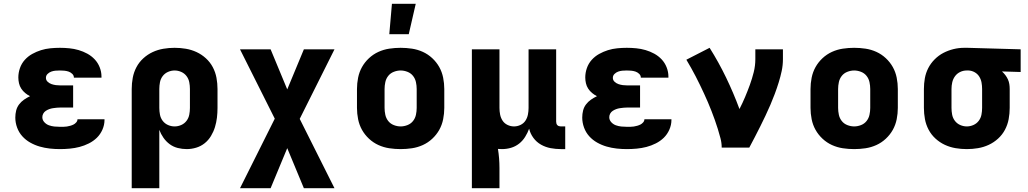

<svg xmlns="http://www.w3.org/2000/svg" viewBox="-20 -781 5440 1016"><path d="M297 8Q270 8 243 5Q216 2 190 -5.5Q164 -13 140 -26.5Q116 -40 98 -60Q80 -80 70.5 -106Q61 -132 61 -159Q61 -178 65.5 -196Q70 -214 81 -228.5Q92 -243 107 -253.5Q122 -264 139 -272Q125 -279 113 -289Q101 -299 92.5 -312Q84 -325 80.5 -340.5Q77 -356 77 -371Q77 -396 85.5 -420.5Q94 -445 111 -464Q128 -483 150.5 -495.5Q173 -508 197 -515.5Q221 -523 246.5 -525.5Q272 -528 297 -528Q322 -528 347 -525.5Q372 -523 396 -516Q420 -509 442 -497Q464 -485 481 -467Q498 -449 507.5 -425Q517 -401 517 -376V-370H371V-371Q371 -382 362 -390.5Q353 -399 342 -402.5Q331 -406 319.5 -407Q308 -408 297 -408Q285 -408 273.5 -407Q262 -406 251 -402Q240 -398 231.5 -389.5Q223 -381 223 -369Q223 -357 232 -348.5Q241 -340 252.5 -336Q264 -332 276 -330.5Q288 -329 300 -329H367V-212H300Q290 -212 280 -211Q270 -210 260 -208.5Q250 -207 240.5 -203.5Q231 -200 222.5 -194.5Q214 -189 209 -180Q204 -171 204 -161Q204 -146 214.5 -134.5Q225 -123 239 -118Q253 -113 267.5 -111.5Q282 -110 297 -110Q306 -110 315.5 -110Q325 -110 334 -111.5Q343 -113 352 -115.5Q361 -118 369 -122Q377 -126 383.5 -133.5Q390 -141 390 -150H533V-146Q533 -120 522 -95Q511 -70 492.5 -52Q474 -34 450 -22Q426 -10 401 -3.5Q376 3 349.5 5.5Q323 8 297 8Z M677 215V-310Q677 -340 682.5 -369.5Q688 -399 702 -425.5Q716 -452 738.5 -472.5Q761 -493 788 -505.5Q815 -518 844.5 -523Q874 -528 904 -528Q934 -528 963.5 -523Q993 -518 1020 -505.5Q1047 -493 1069.5 -472.5Q1092 -452 1106 -425.5Q1120 -399 1125.5 -369.5Q1131 -340 1131 -310V-210Q1131 -184 1128 -158.5Q1125 -133 1117.5 -108.5Q1110 -84 1096.5 -61.5Q1083 -39 1063 -23Q1043 -7 1018 0.5Q993 8 968 8Q944 8 920.5 2Q897 -4 878 -18Q859 -32 845 -52Q831 -72 823 -94V215ZM904 -112Q922 -112 939 -119.5Q956 -127 967 -141.5Q978 -156 981.5 -174Q985 -192 985 -210V-310Q985 -328 981.5 -346Q978 -364 967 -378.5Q956 -393 939 -400.5Q922 -408 904 -408Q886 -408 869 -400.5Q852 -393 841 -378.5Q830 -364 826.5 -346Q823 -328 823 -310V-210Q823 -192 826.5 -174Q830 -156 841 -141.5Q852 -127 869 -119.5Q886 -112 904 -112Z M1250 215 1434 -153 1250 -520H1412L1500 -308L1588 -520H1750L1566 -152L1750 215H1588L1500 3L1412 215Z M2100 8Q2070 8 2040 3.5Q2010 -1 1982.5 -13.5Q1955 -26 1932.5 -47Q1910 -68 1895.5 -94Q1881 -120 1875 -150Q1869 -180 1869 -210V-310Q1869 -340 1875 -370Q1881 -400 1895.5 -426Q1910 -452 1932.5 -473Q1955 -494 1982.5 -506.5Q2010 -519 2040 -523.5Q2070 -528 2100 -528Q2130 -528 2160 -523.5Q2190 -519 2217.5 -506.5Q2245 -494 2267.5 -473Q2290 -452 2304.5 -426Q2319 -400 2325 -370Q2331 -340 2331 -310V-210Q2331 -180 2325 -150Q2319 -120 2304.5 -94Q2290 -68 2267.5 -47Q2245 -26 2217.5 -13.5Q2190 -1 2160 3.5Q2130 8 2100 8ZM2100 -112Q2118 -112 2136 -119Q2154 -126 2165.5 -140.5Q2177 -155 2181 -173.5Q2185 -192 2185 -210V-310Q2185 -328 2181 -346.5Q2177 -365 2165.5 -379.5Q2154 -394 2136 -401Q2118 -408 2100 -408Q2082 -408 2064 -401Q2046 -394 2034.5 -379.5Q2023 -365 2019 -346.5Q2015 -328 2015 -310V-210Q2015 -192 2019 -173.5Q2023 -155 2034.5 -140.5Q2046 -126 2064 -119Q2082 -112 2100 -112ZM2040 -600 2054 -761H2180L2143 -600Z M2477 215V-520H2623V-210Q2623 -192 2626.5 -174.5Q2630 -157 2639.5 -142.5Q2649 -128 2665.5 -120Q2682 -112 2700 -112Q2718 -112 2734.5 -120Q2751 -128 2760.5 -142.5Q2770 -157 2773.5 -174.5Q2777 -192 2777 -210V-520H2923V-137Q2923 -132 2924.5 -127Q2926 -122 2929.5 -118.5Q2933 -115 2938 -113.5Q2943 -112 2948 -112H2971V8H2948Q2921 8 2894 3Q2867 -2 2843 -15.5Q2819 -29 2802.5 -51.5Q2786 -74 2780 -100Q2772 -78 2759 -57Q2746 -36 2727 -21Q2708 -6 2684.5 1Q2661 8 2636 8Q2631 8 2625.5 7.5Q2620 7 2615 7Q2619 32 2621 57Q2623 82 2623 108V215Z M3297 8Q3270 8 3243 5Q3216 2 3190 -5.5Q3164 -13 3140 -26.5Q3116 -40 3098 -60Q3080 -80 3070.5 -106Q3061 -132 3061 -159Q3061 -178 3065.5 -196Q3070 -214 3081 -228.5Q3092 -243 3107 -253.5Q3122 -264 3139 -272Q3125 -279 3113 -289Q3101 -299 3092.5 -312Q3084 -325 3080.5 -340.5Q3077 -356 3077 -371Q3077 -396 3085.5 -420.5Q3094 -445 3111 -464Q3128 -483 3150.5 -495.5Q3173 -508 3197 -515.5Q3221 -523 3246.5 -525.5Q3272 -528 3297 -528Q3322 -528 3347 -525.5Q3372 -523 3396 -516Q3420 -509 3442 -497Q3464 -485 3481 -467Q3498 -449 3507.5 -425Q3517 -401 3517 -376V-370H3371V-371Q3371 -382 3362 -390.5Q3353 -399 3342 -402.5Q3331 -406 3319.5 -407Q3308 -408 3297 -408Q3285 -408 3273.5 -407Q3262 -406 3251 -402Q3240 -398 3231.5 -389.5Q3223 -381 3223 -369Q3223 -357 3232 -348.5Q3241 -340 3252.5 -336Q3264 -332 3276 -330.5Q3288 -329 3300 -329H3367V-212H3300Q3290 -212 3280 -211Q3270 -210 3260 -208.5Q3250 -207 3240.5 -203.5Q3231 -200 3222.5 -194.5Q3214 -189 3209 -180Q3204 -171 3204 -161Q3204 -146 3214.5 -134.5Q3225 -123 3239 -118Q3253 -113 3267.5 -111.5Q3282 -110 3297 -110Q3306 -110 3315.5 -110Q3325 -110 3334 -111.5Q3343 -113 3352 -115.5Q3361 -118 3369 -122Q3377 -126 3383.5 -133.5Q3390 -141 3390 -150H3533V-146Q3533 -120 3522 -95Q3511 -70 3492.5 -52Q3474 -34 3450 -22Q3426 -10 3401 -3.5Q3376 3 3349.5 5.5Q3323 8 3297 8Z M3799 0Q3799 -25 3792.5 -49.5Q3786 -74 3778.5 -98.5Q3771 -123 3762.5 -146.5Q3754 -170 3745 -193.5Q3736 -217 3726 -240Q3716 -263 3705.5 -286Q3695 -309 3684 -331.5Q3673 -354 3661.5 -376.5Q3650 -399 3637.5 -421Q3625 -443 3612 -465L3735 -528Q3783 -452 3822.5 -370Q3862 -288 3893 -204Q3909 -235 3922.5 -267Q3936 -299 3948 -332Q3960 -365 3968.5 -399Q3977 -433 3977 -468V-520H4123V-468Q4123 -436 4116.5 -405.5Q4110 -375 4100.5 -344.5Q4091 -314 4080 -284.5Q4069 -255 4056.5 -226Q4044 -197 4030.5 -168.5Q4017 -140 4003 -112Q3989 -84 3974.5 -56Q3960 -28 3945 0Z M4500 8Q4470 8 4440 3.5Q4410 -1 4382.5 -13.5Q4355 -26 4332.5 -47Q4310 -68 4295.5 -94Q4281 -120 4275 -150Q4269 -180 4269 -210V-310Q4269 -340 4275 -370Q4281 -400 4295.5 -426Q4310 -452 4332.5 -473Q4355 -494 4382.5 -506.5Q4410 -519 4440 -523.5Q4470 -528 4500 -528Q4530 -528 4560 -523.5Q4590 -519 4617.5 -506.5Q4645 -494 4667.5 -473Q4690 -452 4704.5 -426Q4719 -400 4725 -370Q4731 -340 4731 -310V-210Q4731 -180 4725 -150Q4719 -120 4704.5 -94Q4690 -68 4667.5 -47Q4645 -26 4617.5 -13.5Q4590 -1 4560 3.5Q4530 8 4500 8ZM4500 -112Q4518 -112 4536 -119Q4554 -126 4565.5 -140.5Q4577 -155 4581 -173.5Q4585 -192 4585 -210V-310Q4585 -328 4581 -346.5Q4577 -365 4565.5 -379.5Q4554 -394 4536 -401Q4518 -408 4500 -408Q4482 -408 4464 -401Q4446 -394 4434.5 -379.5Q4423 -365 4419 -346.5Q4415 -328 4415 -310V-210Q4415 -192 4419 -173.5Q4423 -155 4434.5 -140.5Q4446 -126 4464 -119Q4482 -112 4500 -112Z M5096 8Q5066 8 5036.5 3Q5007 -2 4980 -14.5Q4953 -27 4930.5 -47.5Q4908 -68 4894 -94.5Q4880 -121 4874.5 -150.5Q4869 -180 4869 -210V-310Q4869 -339 4874 -367Q4879 -395 4892 -420.5Q4905 -446 4926 -467Q4947 -488 4972 -501Q4997 -514 5025 -521Q5053 -528 5082 -528H5100L5381 -520V-400L5282 -403Q5292 -394 5300 -383.5Q5308 -373 5313.5 -361Q5319 -349 5321 -336Q5323 -323 5323 -310V-210Q5323 -180 5317.5 -150.5Q5312 -121 5298 -94.5Q5284 -68 5261.5 -47.5Q5239 -27 5212 -14.5Q5185 -2 5155.5 3Q5126 8 5096 8ZM5096 -112Q5114 -112 5131 -119.5Q5148 -127 5159 -141.5Q5170 -156 5173.5 -174Q5177 -192 5177 -210V-310Q5177 -327 5174 -344Q5171 -361 5162 -375.5Q5153 -390 5138 -398.5Q5123 -407 5106 -408H5095Q5077 -408 5060.5 -400Q5044 -392 5033.5 -377.5Q5023 -363 5019 -345.5Q5015 -328 5015 -310V-210Q5015 -192 5018.5 -174Q5022 -156 5033 -141.5Q5044 -127 5061 -119.5Q5078 -112 5096 -112Z"/></svg>

Font: Iosevka Heavy Extended
Style: Regular
Weight: 900
Width: 7
Monospace: yes
Designer: Belleve Invis
Foundry: Belleve Invis
Version: Version 32.5.0; ttfautohint (v1.8.4)